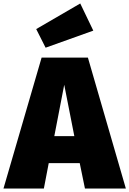

<svg xmlns="http://www.w3.org/2000/svg" viewBox="-47 -1083 743 1103"><path d="M489 -907 414 -1063 161 -916 215 -809ZM441 0H676L458 -752H192L-27 0H205L233 -146H411ZM265 -301 322 -596 380 -301Z"/></svg>

Font: Glow Sans SC Normal Heavy
Style: Regular
Weight: 900
Designer: Ryoko NISHIZUKA (kana, bopomofo & ideographs); Paul D. Hunt (Latin, Greek & Cyrillic); Sandoll Communications, Soo-young
Version: Version 0.93